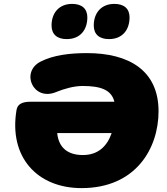

<svg xmlns="http://www.w3.org/2000/svg" viewBox="-20 -955 860 987"><path d="M399 12C679 12 795 -193 795 -383C795 -592 644 -682 427 -682C340 -682 255 -672 190 -639C83 -586 150 -432 269 -482C313 -500 362 -513 405 -513C496 -513 553 -494 568 -432H137C91 -432 70 -418 65 -390C24 -147 172 12 399 12ZM540 -754C609 -754 646 -801 646 -866C646 -910 618 -935 568 -935C500 -935 462 -888 462 -824C462 -779 490 -754 540 -754ZM323 -754C392 -754 429 -801 429 -866C429 -910 401 -935 351 -935C283 -935 245 -888 245 -824C245 -779 273 -754 323 -754ZM274 -271H554C531 -204 485 -158 406 -158C331 -158 282 -193 274 -271Z"/></svg>

Font: SN Pro Black
Style: Italic
Weight: 900
Italic angle: -9°
Designer: Tobias Whetton
Foundry: Supernotes
Version: Version 1.001;Glyphs 3.2 (3249)